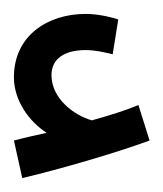

<svg xmlns="http://www.w3.org/2000/svg" viewBox="-20 -834 235 276"><path d="M12 -578C67 -591 146 -614 195 -632L179 -683C160 -675 137 -668 112 -661C87 -668 54 -692 54 -726C54 -749 72 -762 103 -762C117 -762 129 -759 142 -756L150 -806C135 -811 117 -814 103 -814C49 -814 0 -783 0 -723C0 -690 21 -660 47 -643C33 -640 19 -637 0 -632Z"/></svg>

Font: Noto Sans Arabic UI
Style: Regular
Weight: 400
Designer: Monotype Design Team, Nadine Chahine and Nizar Qandah
Foundry: Monotype Imaging Inc.
Version: Version 2.010